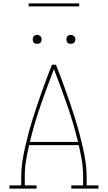

<svg xmlns="http://www.w3.org/2000/svg" viewBox="-20 -1119 640 1139"><path d="M36 0V-19H106V-74Q106 -117 112.5 -159.5Q119 -202 128.5 -244Q138 -286 149 -327.5Q160 -369 173 -410.5Q186 -452 199.5 -492.5Q213 -533 227.5 -573.5Q242 -614 257 -654.5Q272 -695 288 -735H312Q328 -695 343 -654.5Q358 -614 372.5 -573.5Q387 -533 400.5 -492.5Q414 -452 427 -410.5Q440 -369 451 -327.5Q462 -286 471.5 -244Q481 -202 487.5 -159.5Q494 -117 494 -74V-19H564V0H403V-19H473V-74Q473 -120 465.5 -166.5Q458 -213 447 -258H153Q142 -213 134.5 -166.5Q127 -120 127 -74V-19H197V0ZM157 -277H443Q416 -388 378.5 -495.5Q341 -603 300 -709Q259 -603 221.5 -495.5Q184 -388 157 -277ZM400 -859Q395 -859 389.5 -860.5Q384 -862 380.5 -865.5Q377 -869 375.5 -874.5Q374 -880 374 -885Q374 -890 375.5 -895.5Q377 -901 380.5 -904.5Q384 -908 389.5 -910Q395 -912 400 -912Q405 -912 410.5 -910Q416 -908 419.5 -904.5Q423 -901 425 -895.5Q427 -890 427 -885Q427 -880 425 -874.5Q423 -869 419.5 -865.5Q416 -862 410.5 -860.5Q405 -859 400 -859ZM200 -859Q195 -859 189.5 -860.5Q184 -862 180.5 -865.5Q177 -869 175.5 -874.5Q174 -880 174 -885Q174 -890 175.5 -895.5Q177 -901 180.5 -904.5Q184 -908 189.5 -910Q195 -912 200 -912Q205 -912 210.5 -910Q216 -908 219.5 -904.5Q223 -901 225 -895.5Q227 -890 227 -885Q227 -880 225 -874.5Q223 -869 219.5 -865.5Q216 -862 210.5 -860.5Q205 -859 200 -859ZM150 -1081V-1099H450V-1081Z"/></svg>

Font: Iosevka Curly Slab ThEx
Style: Regular
Weight: 100
Width: 7
Monospace: yes
Designer: Belleve Invis
Foundry: Belleve Invis
Version: Version 11.1.0; ttfautohint (v1.8.3)